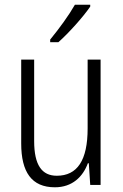

<svg xmlns="http://www.w3.org/2000/svg" viewBox="-20 -878 521 815"><path d="M363 -850V-858H298C271 -811 233 -759 193 -710V-699H228C271 -737 333 -806 363 -850ZM407 -625H352V-333C352 -197 308 -132 221 -132C158 -132 125 -177 125 -279V-625H70V-269C70 -148 114 -83 213 -83C287 -83 332 -128 353 -185H357L363 -93H407Z"/></svg>

Font: Noto Sans Telugu UI Condensed Light
Style: Regular
Weight: 300
Width: 3
Designer: Jelle Bosma - Monotype Design Team
Foundry: Monotype Imaging Inc.
Version: Version 2.005